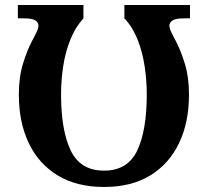

<svg xmlns="http://www.w3.org/2000/svg" viewBox="-20 -734 827 764"><path d="M394 10Q285 10 209.5 -36Q134 -82 94.5 -164.5Q55 -247 55 -358Q55 -427 71.5 -480.5Q88 -534 107 -570Q117 -588 125 -605Q133 -622 133 -632Q133 -644 121 -652.5Q109 -661 74 -661H51V-714H312V-661Q280 -626 260 -576.5Q240 -527 231.5 -470.5Q223 -414 223 -358Q223 -215 261.5 -135Q300 -55 394 -55Q488 -55 526 -135Q564 -215 564 -358Q564 -414 555.5 -470.5Q547 -527 527.5 -576.5Q508 -626 475 -661V-714H736V-661H713Q679 -661 666.5 -652.5Q654 -644 654 -632Q654 -622 662 -605Q670 -588 680 -570Q699 -534 715.5 -480.5Q732 -427 732 -358Q732 -247 692.5 -164.5Q653 -82 578 -36Q503 10 394 10Z"/></svg>

Font: NotoSerif-Bold
Style: Regular
Weight: 700
Designer: Monotype Design Team
Foundry: Monotype Imaging Inc.
Version: Version 2.007; ttfautohint (v1.8) -l 8 -r 50 -G 200 -x 14 -D